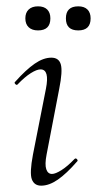

<svg xmlns="http://www.w3.org/2000/svg" viewBox="-20 -577 306 606"><path d="M110 9Q88 9 80.5 -11Q73 -31 84 -89L125 -297Q137 -358 108 -358Q96 -358 77 -346Q58 -334 36 -311Q33 -307 28.5 -311.5Q24 -316 28 -319Q62 -357 89.5 -376Q117 -395 142 -395Q166 -395 172 -373.5Q178 -352 167 -297L127 -89Q121 -58 126 -43Q131 -28 144 -28Q155 -28 174 -40Q193 -52 215 -75Q219 -79 223 -74.5Q227 -70 223 -67Q190 -29 162.5 -10Q135 9 110 9ZM100 -481Q81 -481 70.5 -491Q60 -501 60 -519Q60 -537 70.5 -547Q81 -557 100 -557Q119 -557 129 -547Q139 -537 139 -519Q139 -481 100 -481ZM227 -481Q188 -481 188 -519Q188 -557 227 -557Q246 -557 256 -547Q266 -537 266 -519Q266 -481 227 -481Z"/></svg>

Font: Cormorant Light
Style: Italic
Weight: 300
Italic angle: -10°
Designer: Christian Thalmann (Catharsis Fonts)
Foundry: Catharsis Fonts
Version: Version 4.000